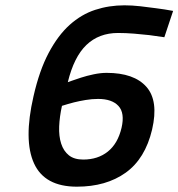

<svg xmlns="http://www.w3.org/2000/svg" viewBox="-20 -691 671 722"><path d="M598 -551Q571 -555 541 -559Q515 -562 484 -564.5Q453 -567 424 -567Q352 -567 305 -522Q258 -477 235 -382Q235 -382 249 -387Q263 -392 284.5 -399Q306 -406 332 -411.5Q358 -417 381 -417Q484 -417 530.5 -364.5Q577 -312 552 -204Q526 -94 452.5 -41.5Q379 11 269 11Q148 11 108 -76.5Q68 -164 106 -329Q128 -426 163 -492Q198 -558 242 -597.5Q286 -637 338 -654Q390 -671 448 -671Q476 -671 507.5 -667.5Q539 -664 567 -660Q599 -656 631 -650ZM349 -319Q326 -319 302 -315Q278 -311 258 -306Q235 -300 213 -293Q204 -252 202.5 -215.5Q201 -179 210 -151Q219 -123 239 -107Q259 -91 293 -91Q348 -91 385.5 -121Q423 -151 437 -210Q450 -266 425.5 -292.5Q401 -319 349 -319Z"/></svg>

Font: Panefresco 750wt
Style: Italic
Weight: 750
Foundry: Campivisivi & Chank Co
Version: Version 1.000